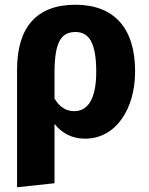

<svg xmlns="http://www.w3.org/2000/svg" viewBox="-20 -568 627 810"><path d="M298 -548C134 -548 52 -452 52 -275V222L210 205V-45C243 -4 286 17 339 17C468 17 550 -107 550 -267C550 -450 461 -548 298 -548ZM293 -99C258 -99 231 -117 210 -152V-260C210 -383 234 -433 298 -433C355 -433 386 -389 386 -265C386 -153 352 -99 293 -99Z"/></svg>

Font: Fira Sans
Style: Bold
Weight: 700
Designer: Carrois Corporate & Edenspiekermann AG
Foundry: Carrois Corporate GbR & Edenspiekermann AG
Version: Version 4.203